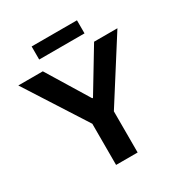

<svg xmlns="http://www.w3.org/2000/svg" viewBox="-194 -982 1054 1119"><g transform="rotate(-30 333.5 -422.0)"><path d="M262 0V-277L0 -686H165L336 -406H341L510 -686H667L407 -277V0ZM181 -756V-844H486V-756Z"/></g></svg>

Font: Archivo VF Beta
Style: Regular
Weight: 400
Designer: Hector Gatti
Foundry: Omnibus-Type
Version: Version 1.002